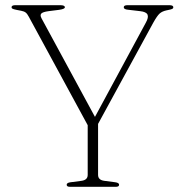

<svg xmlns="http://www.w3.org/2000/svg" viewBox="-20 -720 706 740"><path d="M439 -8Q439 0 426.5 0H249.5Q237 0 237 -8Q237 -15.5 251.5 -17.5L293.5 -23Q318 -26 318 -46V-237.5L91 -655.5Q85 -667 78.8 -671.8Q72.5 -676.5 61.5 -678.5L43.5 -682Q31.5 -684.5 28 -686.5Q24.5 -688.5 24.5 -692Q24.5 -700 39 -700H212.5Q230 -700 230 -692Q230 -685 207 -682L167.5 -677Q145 -674 139.2 -667.8Q133.5 -661.5 140 -649.5L346 -269.5L542 -632.5Q553.5 -653 548.5 -663.8Q543.5 -674.5 520 -677L473 -682.5Q457 -684 457 -692Q457 -700 471 -700H633Q648 -700 648 -692Q648 -688.5 644.8 -686.2Q641.5 -684 628.5 -681.5L621.5 -680Q605 -676.5 595.2 -667.8Q585.5 -659 571 -633L358 -242.5V-46Q358 -26 382.5 -23L424.5 -17.5Q439 -15.5 439 -8Z"/></svg>

Font: Fraunces 9pt S000 Thin
Style: Regular
Weight: 100
Version: Version 1.000; ttfautohint (v1.8.3)